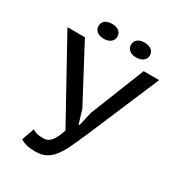

<svg xmlns="http://www.w3.org/2000/svg" viewBox="-199 -967 1007 1095"><g transform="rotate(30 304.5 -419.0)"><path d="M311 -340 338 -251H344L365 -343L507 -700H609L413 -238Q384 -171 362 -124.5Q340 -78 316.5 -49Q293 -20 266 -7Q239 6 200 6Q164 6 142.5 0.5Q121 -5 101 -17L130 -99Q151 -87 169.5 -84.5Q188 -82 204 -82Q233 -82 253.5 -107.5Q274 -133 290 -184L5 -700H120ZM155 -795Q155 -818 171.5 -831Q188 -844 217 -844Q245 -844 262 -831Q279 -818 279 -795Q279 -773 262 -759.5Q245 -746 217 -746Q188 -746 171.5 -759.5Q155 -773 155 -795ZM369 -795Q369 -818 385.5 -831Q402 -844 430 -844Q459 -844 476 -831Q493 -818 493 -795Q493 -773 476 -759.5Q459 -746 430 -746Q402 -746 385.5 -759.5Q369 -773 369 -795Z"/></g></svg>

Font: PT Sans Caption
Style: Regular
Weight: 400
Designer: A.Korolkova, O.Umpeleva, V.Yefimov
Foundry: ParaType Ltd
Version: Version 2.004W OFL